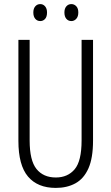

<svg xmlns="http://www.w3.org/2000/svg" viewBox="-20 -909 544 939"><path d="M435 -221Q435 -136 412.5 -85.5Q390 -35 349 -12.5Q308 10 253 10Q164 10 117 -45.5Q70 -101 70 -220V-714H125V-222Q125 -124 158.5 -82.5Q192 -41 253 -41Q311 -41 345 -81Q379 -121 379 -222V-714H435ZM143 -848Q143 -867 152.5 -878Q162 -889 177 -889Q191 -889 200.5 -878Q210 -867 210 -848Q210 -827 200.5 -816.5Q191 -806 177 -806Q162 -806 152.5 -817Q143 -828 143 -848ZM295 -848Q295 -867 304.5 -878Q314 -889 329 -889Q343 -889 353 -878.5Q363 -868 363 -848Q363 -828 353 -817Q343 -806 329 -806Q314 -806 304.5 -817Q295 -828 295 -848Z"/></svg>

Font: Noto Sans Malayalam ExtraCondensed Light
Style: Regular
Weight: 300
Width: 2
Designer: Jelle Bosma - Monotype Design Team
Foundry: Monotype Imaging Inc.
Version: Version 2.104; ttfautohint (v1.8.4.7-5d5b)